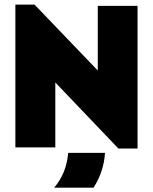

<svg xmlns="http://www.w3.org/2000/svg" viewBox="-20 -651 675 848"><path d="M502.8 4.9 224.3 -286.8V0H47.9V-630.6H132.6L411.8 -339.6V-625H587.5V4.9ZM219.4 177.8Q245.8 146.5 261.5 108.7Q277.1 70.8 281.2 24.3H443.8Q441 66.7 428.1 105.2Q415.3 143.8 393.1 177.8Z"/></svg>

Font: Afacad Flux Black
Style: Regular
Weight: 900
Designer: Kristian Moeller
Foundry: Dicotype
Version: Version 1.100